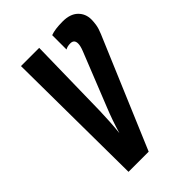

<svg xmlns="http://www.w3.org/2000/svg" viewBox="-214 -817 909 909"><g transform="rotate(-45 241.0 -362.0)"><path d="M231 0 465 -554Q476 -580 479 -599.5Q482 -619 482 -634Q482 -673 455.5 -698.5Q429 -724 379 -724Q327 -724 298 -713V-617Q311 -625 331 -625Q357 -625 357 -598Q357 -582 347 -557L240 -289Q215 -228 195 -160Q199 -196 201 -232.5Q203 -269 204 -300L212 -714H90L96 0Z"/></g></svg>

Font: Noto Sans Display Condensed
Style: Bold Italic
Weight: 700
Width: 3
Designer: Monotype Design team
Foundry: Monotype Imaging Inc.
Version: 1.000